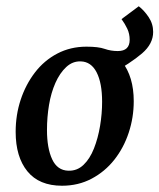

<svg xmlns="http://www.w3.org/2000/svg" viewBox="-20 -580 509 613"><path d="M178 13Q105 13 67.5 -33Q30 -79 30 -159Q30 -213 46 -261.5Q62 -310 91.5 -348.5Q121 -387 163 -409Q205 -431 256 -431Q332 -431 369.5 -383Q407 -335 407 -257Q407 -205 391 -156.5Q375 -108 345 -70Q315 -32 272.5 -9.5Q230 13 178 13ZM198 -35Q226 -34 246.5 -53.5Q267 -73 280 -106Q293 -139 299.5 -178Q306 -217 306 -255Q306 -315 288.5 -349Q271 -383 238 -384Q212 -385 191.5 -366Q171 -347 157 -315.5Q143 -284 136.5 -245Q130 -206 130 -165Q130 -107 146.5 -71.5Q163 -36 198 -35ZM330 -341 256 -431Q294 -431 314 -424Q334 -417 356 -417Q375 -417 384.5 -426Q394 -435 394 -453Q394 -472 386.5 -488Q379 -504 368 -519L423 -560Q440 -547 454.5 -525.5Q469 -504 469 -478Q469 -440 433.5 -409.5Q398 -379 330 -341Z"/></svg>

Font: Yrsa Medium
Style: Italic
Weight: 500
Italic angle: -7.10001°
Designer: Anna Giedrys (Yrsa+Rasa design), David Brezina (Yrsa art-direction, Rasa art-direction, design)
Foundry: Rosetta Type Foundry
Version: Version 2.004